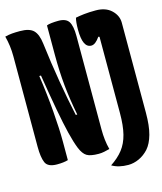

<svg xmlns="http://www.w3.org/2000/svg" viewBox="-120 -798 839 992"><g transform="rotate(-15 300.0 -302.5)"><path d="M356 84Q397 57 422 25Q447 -7 458.5 -52.5Q470 -98 470 -165V-573L464 -575Q440 -540 418 -540Q372 -540 372 -637Q372 -679 378 -700Q397 -704 423.5 -707Q450 -710 486 -710Q539 -710 569.5 -681Q600 -652 600 -614V-132Q600 -62 587.5 -17Q575 28 552 54Q529 79 500.5 92Q472 105 443 105Q391 105 356 84ZM147 0Q124 7 88 7Q39 7 26.5 -21.5Q14 -50 14 -107V-590Q14 -620 10.5 -646.5Q7 -673 0 -700Q20 -705 37.5 -706.5Q55 -708 80 -708Q131 -708 152.5 -686.5Q174 -665 180 -615Q193 -508 211 -402.5Q229 -297 247 -215H255Q238 -302 230.5 -378.5Q223 -455 223 -542V-700Q231 -704 249 -706Q267 -708 286 -708Q327 -708 341.5 -684.5Q356 -661 356 -608V-106Q356 -80 359 -53Q362 -26 369 0Q354 4 339.5 7Q325 10 310 10Q266 10 246.5 -2Q227 -14 213 -48Q199 -83 186 -136Q173 -189 158.5 -267.5Q144 -346 126 -458H117Q132 -356 139.5 -260.5Q147 -165 147 -101Z"/></g></svg>

Font: Recursive Mn Csl St XBd
Style: Regular
Weight: 800
Monospace: yes
Version: Version 1.079;hotconv 1.0.112;makeotfexe 2.5.65598; ttfautoh